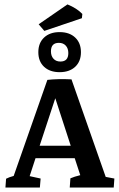

<svg xmlns="http://www.w3.org/2000/svg" viewBox="-20 -843 535 863"><path d="M179.2 -704.1 153.8 -733.9 283.2 -823.2Q325.2 -806.2 350.1 -780.3L348.1 -761.2ZM301.3 -486.3 455.1 -47.9 494.1 -40.5 491.2 0H293.5L296.4 -41.5Q314.5 -49.3 340.8 -55.7L315.9 -131.8H139.6L113.3 -51.3L162.6 -40.5L159.2 0H4.4L7.3 -39.6Q20 -46.4 41.5 -52.2L192.9 -483.9Q240.7 -489.3 301.3 -486.3ZM158.2 -188H297.9L228.5 -401.4ZM248 -518.6Q204.1 -518.6 178.2 -542.7Q152.3 -566.9 152.3 -608.4Q152.3 -649.9 178.2 -674.3Q204.1 -698.7 248 -698.7Q292 -698.7 317.9 -674.3Q343.8 -649.9 343.8 -608.4Q343.8 -566.9 317.9 -542.7Q292 -518.6 248 -518.6ZM251.5 -566.4Q287.1 -566.4 287.1 -604.5Q287.1 -625.5 275.6 -637.9Q264.2 -650.4 244.6 -650.4Q209 -650.4 209 -612.3Q209 -591.3 220.5 -578.9Q231.9 -566.4 251.5 -566.4Z"/></svg>

Font: Markazi Text SemiBold
Style: Regular
Weight: 600
Designer: Borna Izadpanah (Arabic designer), Fiona Ross (Arabic design director) and Florian Runge (Latin designer)
Foundry: Borna Izadpanah and Florian Runge
Version: Version 1.001; ttfautohint (v1.8.3)